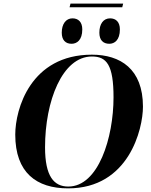

<svg xmlns="http://www.w3.org/2000/svg" viewBox="-20 -1026 832 1057"><path d="M658 -1006H368L363 -986H653ZM582 -785C610 -785 640 -805 640 -864C640 -905 618 -925 586 -925C549 -925 527 -894 527 -846C527 -805 548 -785 582 -785ZM374 -785C403 -785 433 -805 433 -864C433 -905 411 -925 379 -925C343 -925 320 -894 320 -846C320 -805 341 -785 374 -785ZM355 11C689 11 767 -315 767 -439C767 -647 642 -725 486 -725C148 -725 64 -425 64 -285C64 -75 181 11 355 11ZM356 1C277 1 228 -55 228 -215C228 -470 323 -715 486 -715C567 -715 605 -669 605 -490C605 -269 522 1 356 1Z"/></svg>

Font: Noto Serif Display
Style: Bold Italic
Weight: 700
Italic angle: -12°
Designer: Monotype Design Team
Foundry: Monotype Imaging Inc.
Version: Version 2.009